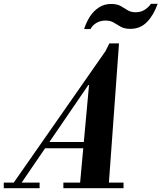

<svg xmlns="http://www.w3.org/2000/svg" viewBox="-86 -998 856 1018"><path d="M-20 -20 502 -768 385 -551 22 -20ZM-66 0V-30H124V0ZM250 0V-30H569V0ZM146 -212V-245H415V-212ZM337 -10 386 -547H382L494 -768H545L490 -10ZM360 -844Q371 -879 390 -909Q409 -939 437.5 -958Q466 -977 503 -977Q535 -977 554 -966Q573 -955 590.5 -944Q608 -933 633 -933Q664 -933 685.5 -949Q707 -965 714 -978H750Q729 -918 693.5 -881.5Q658 -845 605 -845Q574 -845 554.5 -856Q535 -867 517.5 -878Q500 -889 473 -889Q446 -889 424.5 -876Q403 -863 394 -844Z"/></svg>

Font: Libre Bodoni
Style: Bold Italic
Weight: 700
Italic angle: -13°
Version: Version 2.005;gftools[0.9.23]